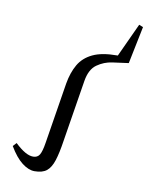

<svg xmlns="http://www.w3.org/2000/svg" viewBox="-71 -628 541 694"><g transform="rotate(10 199.5 -281.5)"><path d="M103 12Q81 12 57 -6.5Q33 -25 10 -64L22 -77Q42 -58 58.5 -48.5Q75 -39 89 -39Q105 -39 112.5 -51.5Q120 -64 125 -96L161 -320Q168 -361 185 -390.5Q202 -420 235.5 -436Q269 -452 325 -452H359L318 -432L384 -575L399 -569L371 -432L312 -424Q282 -420 256.5 -402Q231 -384 224 -340L188 -116Q181 -69 172 -41Q163 -13 147.5 -0.5Q132 12 103 12Z"/></g></svg>

Font: Source Serif 4 60pt
Style: Italic
Weight: 400
Italic angle: -12°
Version: Version 4.004;hotconv 1.0.116;makeotfexe 2.5.65601